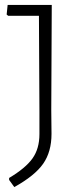

<svg xmlns="http://www.w3.org/2000/svg" viewBox="-20 -659 330 779"><path d="M190 -639 188 -212 189 -116Q189 -43 155 5.5Q121 54 38 100L17 71V63Q84 23 112 -16.5Q140 -56 140 -115V-206L138 -595H13L7 -600L11 -639Z"/></svg>

Font: Alegreya Sans SC Light
Style: Regular
Weight: 300
Designer: Juan Pablo del Peral
Foundry: Huerta Tipografica
Version: Version 2.007